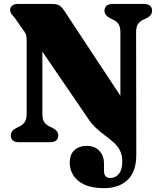

<svg xmlns="http://www.w3.org/2000/svg" viewBox="-20 -720 802 972"><path d="M422.5 -125 155 -516.5 194.5 -561.5V-143.5Q194.5 -114.5 205 -100.2Q215.5 -86 235.5 -77.5L246 -72.5Q275 -58 275 -34Q275 -18.5 264.8 -9.2Q254.5 0 232.5 0H77Q55 0 44.8 -9.2Q34.5 -18.5 34.5 -34Q34.5 -58.5 63.5 -72.5L74 -77.5Q93 -86 104 -100.5Q115 -115 115 -144V-517Q115 -538.5 110.2 -548.8Q105.5 -559 95 -571.5L56 -628Q45.5 -640 38.5 -648.8Q31.5 -657.5 31.5 -670Q31.5 -683.5 42 -691.8Q52.5 -700 69.5 -700H241Q258.5 -700 271.2 -696.5Q284 -693 299.5 -674.5L609 -205.5L589.5 -135V-556Q589.5 -585 578.8 -599.8Q568 -614.5 548.5 -622.5L538 -627.5Q509 -642 509 -666Q509 -682 519.5 -691Q530 -700 551.5 -700H707Q729 -700 739.5 -691Q750 -682 750 -666Q750 -641.5 721 -627.5L710 -622.5Q690 -614 679.5 -599.8Q669 -585.5 669 -556L670 63Q670 149 626 190.8Q582 232.5 507 232.5Q446.5 232.5 408 214.8Q369.5 197 351.2 167.8Q333 138.5 333 104.5Q333 62 356.8 40.2Q380.5 18.5 419.5 18.5Q459.5 18.5 483 43.5Q506.5 68.5 506.5 108.5V145Q506.5 163.5 514.8 172.2Q523 181 538 181Q565 181 582 160Q599 139 599 98Q599 65 587.2 42.2Q575.5 19.5 556 1.8Q536.5 -16 513 -33.2Q489.5 -50.5 466 -72Q442.5 -93.5 422.5 -125Z"/></svg>

Font: Fraunces
Style: Regular
Weight: 900
Version: Version 1.000;[b76b70a41]